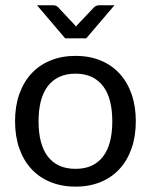

<svg xmlns="http://www.w3.org/2000/svg" viewBox="-20 -695 567 722"><path d="M36.6 0ZM264.2 -484.9Q316.4 -484.9 358.4 -467.5Q400.4 -450.2 429.7 -418.2Q459 -386.2 474.9 -340.8Q490.7 -295.4 490.7 -239.3Q490.7 -182.6 474.9 -137.2Q459 -91.8 429.7 -59.8Q400.4 -27.8 358.4 -10.5Q316.4 6.8 264.2 6.8Q211.9 6.8 169.7 -10.5Q127.4 -27.8 97.9 -59.8Q68.4 -91.8 52.5 -137.2Q36.6 -182.6 36.6 -239.3Q36.6 -295.4 52.5 -340.8Q68.4 -386.2 97.9 -418.2Q127.4 -450.2 169.7 -467.5Q211.9 -484.9 264.2 -484.9ZM264.2 -60.1Q298.8 -60.1 324.7 -72Q350.6 -84 367.9 -106.9Q385.3 -129.9 393.8 -163.1Q402.3 -196.3 402.3 -238.8Q402.3 -281.2 393.8 -314.5Q385.3 -347.7 367.9 -370.6Q350.6 -393.6 324.7 -405.8Q298.8 -418 264.2 -418Q229 -418 202.9 -405.8Q176.8 -393.6 159.4 -370.6Q142.1 -347.7 133.5 -314.5Q125 -281.2 125 -238.8Q125 -196.3 133.5 -163.1Q142.1 -129.9 159.4 -106.9Q176.8 -84 202.9 -72Q229 -60.1 264.2 -60.1ZM119.1 -675.3H178.7Q190.9 -675.3 197.8 -668.5L257.8 -604.5Q261.7 -600.1 265.6 -595.2L273.9 -604.5L334 -668Q336.9 -670.9 342.3 -673.1Q347.7 -675.3 353 -675.3H410.6L304.2 -550.8H225.1Z"/></svg>

Font: Carlito
Style: Regular
Weight: 400
Designer: Lukasz Dziedzic
Foundry: tyPoland Lukasz Dziedzic
Version: Version 1.104